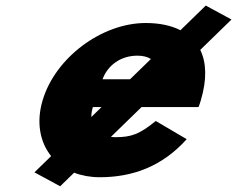

<svg xmlns="http://www.w3.org/2000/svg" viewBox="-20 -609 835 676"><path d="M438 -330H341.1C358.1 -377 402.9 -413 463.9 -413C483.1 -413 499.1 -409 511.3 -401.3ZM337.4 -232 301.6 -197.1C301.4 -207.4 303.1 -219 307 -232ZM478.3 -232H679C681.8 -238 685 -249 687.1 -256C709.2 -330.1 706.6 -389.3 685.1 -433.3L795 -540.3L704.5 -589.4L615.3 -502.6C582.1 -519.5 540.6 -528 493.1 -528C338.1 -528 174.8 -406 130.1 -256C107.1 -178.8 120.4 -108.9 160 -59.4L101.3 -2.2L191.8 46.8L241 -1C267.7 9.3 298.1 15 331.4 15C445.4 15 550.4 -22 637.3 -119L528.4 -183C471.7 -137 443.4 -126 386.4 -126C381.2 -126 375.9 -126.4 370.5 -127.1Z"/></svg>

Font: Hussar
Style: BdOblThree
Weight: 700
Foundry: Cannot Into Space Fonts
Version: Version 2.00